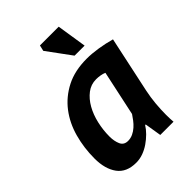

<svg xmlns="http://www.w3.org/2000/svg" viewBox="-214 -820 933 933"><g transform="rotate(-45 253.0 -353.0)"><path d="M444 -200Q436 -162 432.5 -123Q429 -84 429 -49Q429 -35 429.5 -22.5Q430 -10 431 1H340L326 -85H322Q311 -67 293.5 -49.5Q276 -32 255 -17.5Q234 -3 210.5 5.5Q187 14 162 14Q96 14 64.5 -29Q33 -72 33 -144Q33 -217 51.5 -284Q70 -351 109 -402Q148 -453 207.5 -483.5Q267 -514 349 -514Q384 -514 425.5 -507.5Q467 -501 506 -490ZM209 -89Q227 -89 243 -96.5Q259 -104 272.5 -116Q286 -128 296.5 -142Q307 -156 315 -168L365 -401Q354 -406 339.5 -408.5Q325 -411 311 -411Q275 -411 247 -389.5Q219 -368 199.5 -333.5Q180 -299 170 -255.5Q160 -212 160 -168Q160 -136 170.5 -112.5Q181 -89 209 -89ZM387 -566H318L227 -690L234 -720H363Z"/></g></svg>

Font: PT Sans
Style: Bold Italic
Weight: 700
Italic angle: -12°
Designer: A.Korolkova, O.Umpeleva, V.Yefimov
Foundry: ParaType Ltd
Version: Version 2.003W OFL